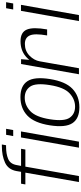

<svg xmlns="http://www.w3.org/2000/svg" viewBox="546 -1374 833 1964"><g transform="rotate(-90 962.0 -391.5)"><path d="M82.5 0H143.5L240 -548H415L422.5 -592H247.5L256 -637.5Q267.5 -702.5 318.8 -724Q370 -745.5 444 -745.5H459L466.5 -788.5H451Q350.5 -788.5 280 -755.5Q209.5 -722.5 194.5 -638L187 -592H65.5L58 -548H178.5ZM434 0H495.5L600 -593H538.5ZM565.5 -745 552.5 -672.5H614L627 -745Z M847 4.5Q961.5 4.5 1036.2 -66.5Q1111 -137.5 1136 -297.5Q1161 -456 1113.8 -527.2Q1066.5 -598.5 952 -598.5Q836.5 -598.5 762 -527.8Q687.5 -457 662.5 -297.5Q637.5 -138.5 684.5 -67Q731.5 4.5 847 4.5ZM854 -39.5Q778 -39.5 739.8 -95.5Q701.5 -151.5 724.5 -297Q747.5 -441.5 808.2 -498Q869 -554.5 945 -554.5Q1020.5 -554.5 1059 -498.5Q1097.5 -442.5 1074 -297Q1051 -152.5 990.2 -96Q929.5 -39.5 854 -39.5Z M1582 -325.5H1643.5Q1669 -468.5 1642 -533Q1615 -597.5 1523 -597.5Q1432 -597.5 1370 -546.2Q1308 -495 1295.5 -423L1317 -400.5Q1327.5 -459.5 1375.8 -506.2Q1424 -553 1495.5 -553Q1559 -553 1581.8 -503Q1604.5 -453 1582 -325.5ZM1185 0H1246.5L1329.5 -470.5L1339 -592H1289.5Z M1729 0H1790.5L1895 -593H1833.5ZM1860.5 -745 1847.5 -672.5H1909L1922 -745Z"/></g></svg>

Font: Anybody UltraCondensed Thin Light
Style: Italic
Weight: 300
Italic angle: -10°
Version: Version 1.111